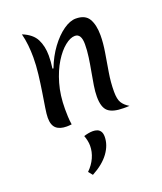

<svg xmlns="http://www.w3.org/2000/svg" viewBox="-164 -703 954 1130"><g transform="rotate(-20 313.0 -138.0)"><path d="M216 -346Q242 -414 280.5 -466Q319 -518 361 -547.5Q403 -577 439 -577Q498 -577 520.5 -538.5Q543 -500 543 -435Q543 -387 533.5 -330Q524 -273 514 -213Q504 -153 504 -95Q504 -48 518 -25.5Q532 -3 561 14Q551 15 542 15Q533 15 524 15Q457 15 428 -10Q399 -35 399 -102Q399 -132 405 -170.5Q411 -209 419 -251.5Q427 -294 433 -336.5Q439 -379 439 -417Q439 -483 399 -483Q371 -483 336.5 -455.5Q302 -428 270.5 -377Q239 -326 218.5 -255Q198 -184 198 -98Q198 -75 199 -50.5Q200 -26 204 0Q194 1 186.5 1.5Q179 2 173 2Q130 2 107.5 -18Q85 -38 85 -84Q85 -106 91.5 -146.5Q98 -187 106 -238Q114 -289 120.5 -343.5Q127 -398 127 -448Q127 -487 123 -525Q119 -563 110 -598Q172 -573 194 -529Q216 -485 216 -427Q216 -408 214.5 -388Q213 -368 210 -347ZM250 90Q262 86 277.5 83Q293 80 307 80Q321 80 333.5 84.5Q346 89 354 101Q362 113 362 134Q362 186 326.5 235Q291 284 220 322L199 296Q230 266 246.5 229.5Q263 193 263 155Q263 139 259.5 122.5Q256 106 250 90Z"/></g></svg>

Font: Merienda
Style: Regular
Weight: 400
Designer: Eduardo Rodriguez Tunni
Foundry: Eduardo Rodriguez Tunni
Version: Version 2.001